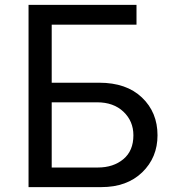

<svg xmlns="http://www.w3.org/2000/svg" viewBox="-20 -765 705 785"><path d="M191.4 -80.1H379.9Q443.4 -80.1 484.4 -114.3Q525.4 -148.4 525.4 -211.9Q525.4 -269.5 484.9 -308.1Q444.3 -346.7 377 -346.7H191.4ZM96.7 0V-745.1H538.1V-664.1H191.4V-426.8H385.7Q497.1 -426.8 560.5 -366.2Q624 -305.7 624 -211.9Q624 -121.1 561.5 -60.5Q499 0 394.5 0Z"/></svg>

Font: Gothic A1 Medium
Style: Regular
Weight: 500
Designer: HanYang I&C Co.,Ltd.
Foundry: HanYang I&C Co.,Ltd.
Version: Version 2.50